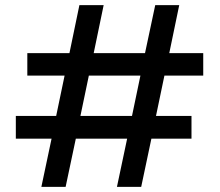

<svg xmlns="http://www.w3.org/2000/svg" viewBox="-20 -732 861 752"><path d="M438 0 478 -189H277L237 0H142L182 -189H42V-278H200L233 -436H87V-524H252L291 -712H386L347 -524H548L588 -712H682L643 -524H776V-436H624L591 -278H730V-189H573L533 0ZM295 -278H497L530 -436H328Z"/></svg>

Font: AWOL-DM Medium
Style: Regular
Weight: 500
Designer: Colophon Foundry, Jonny Pinhorn, Mikhail Sharanda
Foundry: Colophon Foundry
Version: Version 1.000;Glyphs 3.2.3 (3260)